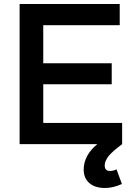

<svg xmlns="http://www.w3.org/2000/svg" viewBox="-20 -720 664 959"><path d="M523 59C536 43 559 23 590 0V-106H196V-299H538V-404H196V-594H578V-700H78V0H466C421 37 398 80 398 127C398 156 408 179 427 195C446 211 472 219 504 219C532 219 560 212 589 199L562 126C552 131 541 134 529 134C512 134 503 125 503 106C503 91 510 76 523 59Z"/></svg>

Font: Argentum Sans
Style: Regular
Weight: 400
Designer: Julieta Ulanovsky
Foundry: Julieta Ulanovsky
Version: Version 5.001;March 29, 2019;FontCreator 11.5.0.2425 64-bit